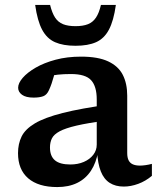

<svg xmlns="http://www.w3.org/2000/svg" viewBox="-20 -747 641 778"><path d="M426.5 -324 410 -258.5Q335 -248.5 290 -238Q245 -227.5 221.8 -215Q198.5 -202.5 190.5 -186.5Q182.5 -170.5 182.5 -149.5Q182.5 -114.5 202.5 -97.5Q222.5 -80.5 265 -80.5Q295.5 -80.5 319.8 -91Q344 -101.5 358 -119.8Q372 -138 372 -161V-344Q372 -397 349.2 -422Q326.5 -447 267.5 -447Q238 -447 214.8 -444.5Q191.5 -442 172 -437L207 -474Q202.5 -453.5 198 -437.5Q193.5 -421.5 189 -408.2Q184.5 -395 178.5 -382Q170 -362.5 155 -357Q140 -351.5 116 -351.5Q85 -351.5 69.2 -363Q53.5 -374.5 53.5 -391.5Q53.5 -410 72 -431.5Q90.5 -453 124.5 -472.8Q158.5 -492.5 205.2 -505Q252 -517.5 308.5 -517.5Q377.5 -517.5 418.5 -498.2Q459.5 -479 477.5 -443.8Q495.5 -408.5 495.5 -359.5V-127Q495.5 -108.5 501.2 -97.2Q507 -86 518.5 -81Q530 -76 547 -76Q557.5 -76 569.8 -77.8Q582 -79.5 595.5 -83V-34.5Q570 -13 540 -2Q510 9 481.5 9Q448 9 424.5 -6Q401 -21 388.5 -52.5Q376 -84 373.5 -133L378 -135Q370 -87.5 348.5 -55Q327 -22.5 292.8 -5.8Q258.5 11 212 11Q135.5 11 94.2 -24.5Q53 -60 53 -126.5Q53 -164 67.5 -193.8Q82 -223.5 121.2 -247Q160.5 -270.5 234.2 -289.2Q308 -308 426.5 -324ZM286 -641Q316.5 -641 336.5 -649Q356.5 -657 369 -675.8Q381.5 -694.5 389 -727H449.5Q440.5 -662.5 421.2 -626.5Q402 -590.5 369.2 -576Q336.5 -561.5 286 -561.5Q236 -561.5 203 -576Q170 -590.5 150.8 -626.5Q131.5 -662.5 122.5 -727H183Q191 -694.5 203.2 -675.8Q215.5 -657 235.5 -649Q255.5 -641 286 -641Z"/></svg>

Font: Newsreader 7pt Medium
Style: Regular
Weight: 500
Designer: Hugues Gentile
Foundry: Production Type
Version: Version 1.003